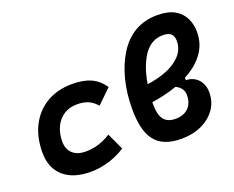

<svg xmlns="http://www.w3.org/2000/svg" viewBox="-119 -946 1412 1159"><g transform="rotate(-20 587.0 -366.0)"><path d="M297.4 -115.7Q341.5 -115.7 383.7 -129.5Q425.8 -143.3 458.5 -165.5L508.3 -58.1Q462.4 -27.3 403.4 -8.8Q344.5 9.8 283.2 9.8Q170.7 9.8 109 -45.2Q47.4 -100.1 47.4 -199.7Q47.4 -298.8 85.8 -372.3Q124.2 -445.8 193.7 -486.6Q263.2 -527.3 356.4 -527.3Q429.2 -527.3 477.3 -505.4Q525.4 -483.4 558.6 -434.6L468.3 -347.2Q444.3 -376 414.6 -388.9Q384.9 -401.9 342.8 -401.9Q294.4 -401.9 258.5 -379.2Q222.7 -356.4 202.9 -315.8Q183.1 -275.1 182.6 -220.2Q183.1 -170.6 213.1 -143.1Q243 -115.7 297.4 -115.7Z M727.5 -252V-365.2Q813.5 -368.7 884.5 -391.8Q955.6 -415 998 -456.5Q1040.5 -498 1040.5 -555.2Q1040.5 -575.2 1033.7 -588.9Q1026.9 -602.5 1012 -609.6Q997.1 -616.7 972.2 -616.7Q942.9 -616.7 918.2 -606.4Q893.6 -596.2 873.8 -576.9Q854 -557.6 838.9 -531.2Q807.1 -476.6 791 -399.4Q774.9 -322.3 774.9 -244.6Q774.9 -200.2 785.2 -171.6Q795.4 -143.1 817.4 -129.4Q839.4 -115.7 874.5 -115.7Q907.2 -115.7 932.4 -128.4Q957.5 -141.1 971.9 -166Q986.3 -190.9 986.3 -227.1Q986.3 -250 975.3 -266.8Q964.4 -283.7 943.8 -294.4Q923.3 -305.2 893.6 -310.1L1010.7 -338.4V-313.5Q1035.2 -313.5 1054.9 -304.7Q1074.7 -295.9 1089.1 -280Q1103.5 -264.2 1111.1 -242.9Q1118.7 -221.7 1118.7 -195.8Q1118.7 -135.7 1085.7 -89.4Q1052.7 -43 996.1 -16.6Q939.5 9.8 867.7 9.8Q805.7 9.8 763.2 -7.6Q720.7 -24.9 695.1 -59.1Q669.4 -93.3 658 -143.6Q646.5 -193.8 646.5 -260.3Q646.5 -361.8 668.9 -449Q691.4 -536.1 733.9 -603.5Q754.4 -635.7 779.8 -661.4Q805.2 -687 835.9 -705.1Q866.7 -723.1 903.1 -732.7Q939.5 -742.2 981.4 -742.2Q1052.2 -742.2 1094.2 -717.3Q1136.2 -692.4 1155 -652.3Q1173.8 -612.3 1173.8 -566.4Q1173.8 -494.1 1137.7 -439.5Q1101.6 -384.8 1039.3 -346.2Q977.1 -307.6 896.7 -284.4Q816.4 -261.2 727.5 -252Z"/></g></svg>

Font: Cascadia Code PL
Style: Italic
Weight: 400
Italic angle: -10°
Monospace: yes
Designer: Aaron Bell
Foundry: Saja Typeworks
Version: Version 2404.023